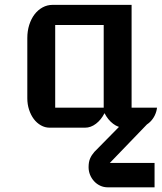

<svg xmlns="http://www.w3.org/2000/svg" viewBox="-20 -532 674 800"><path d="M93.8 -373.5Q93.8 -402.8 101.8 -428.2Q109.9 -453.6 124 -472.2Q138.2 -490.7 157.5 -501.2Q176.8 -511.7 199.2 -511.7H528.3V-83.5H634.3Q632.3 -66.4 624.8 -51Q617.2 -35.6 605.7 -24.4Q594.2 -13.2 579.6 -6.6Q564.9 0 548.8 0H496.6Q472.7 0 451.2 -16.4Q429.7 -32.7 415.5 -60.5Q401.4 -32.7 379.9 -16.4Q358.4 0 334.5 0H186.5Q167.5 0 150.4 -9.8Q133.3 -19.5 120.8 -36.1Q108.4 -52.7 101.1 -75Q93.8 -97.2 93.8 -122.6ZM412.1 -83.5V-427.7H210V-83.5ZM606.9 -28.8 437.5 147H624V248.5H428.7Q412.1 248.5 397.5 241.7Q382.8 234.9 372.1 223.1Q361.3 211.4 355.2 196.3Q349.1 181.2 349.1 164.6Q349.1 142.6 355.5 128.2Q361.8 113.8 373 101.1L525.9 -54.2Z"/></svg>

Font: Atomic Age
Style: Regular
Weight: 400
Designer: James Grieshaber
Foundry: James Grieshaber
Version: Version 1.008; ttfautohint (v1.4.1) -l 6 -r 46 -G 0 -x 0 -H 